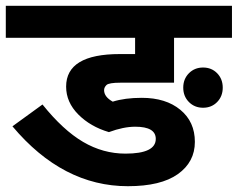

<svg xmlns="http://www.w3.org/2000/svg" viewBox="-20 -642 820 662"><path d="M631.3 -389.4Q650.9 -409.2 680.2 -409.2Q709.5 -409.2 728.8 -389.4Q748 -369.6 748 -339.8Q748 -310.1 728.8 -290.3Q709.5 -270.5 680.2 -270.5Q650.9 -270.5 631.3 -290.3Q611.8 -310.1 611.8 -339.8Q611.8 -369.6 631.3 -389.4ZM393.1 -455.6H445.8V-511.7H0V-622.1H779.8V-511.7H580.1V-356.9H396Q355.5 -356.9 347.2 -348.9Q338.9 -340.8 338.9 -331.1Q338.9 -308.1 368.7 -291.5Q410.6 -304.7 468.8 -304.7Q551.8 -304.7 601.8 -263.4Q651.9 -222.2 651.9 -152.8Q651.9 -83.5 593.3 -41.7Q534.7 0 420.9 0Q196.3 0 22.9 -206.5L126.5 -281.7Q197.3 -193.4 266.4 -152.8Q335.4 -112.3 412.6 -112.3Q517.1 -112.3 517.1 -163.1Q517.1 -205.1 446.3 -205.1Q405.8 -205.1 355.5 -186.5Q292 -205.1 250 -247.3Q208 -289.6 208 -343.3Q208 -455.6 393.1 -455.6Z"/></svg>

Font: NotoSans-Bold
Style: Bold
Weight: 700
Designer: Monotype Design team
Foundry: Monotype Imaging Inc.
Version: Version 1.04